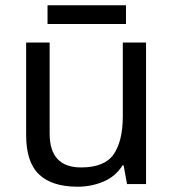

<svg xmlns="http://www.w3.org/2000/svg" viewBox="-20 -697 658 727"><path d="M533 -536V0H461L448 -71H444Q418 -29 372 -9.5Q326 10 274 10Q177 10 128 -36.5Q79 -83 79 -185V-536H168V-191Q168 -63 287 -63Q376 -63 410.5 -113Q445 -163 445 -257V-536ZM457 -677V-606H160V-677Z"/></svg>

Font: Noto Sans Warang Citi
Style: Regular
Weight: 400
Designer: Mangu Purty
Foundry: Mangu Purty
Version: Version 3.002; ttfautohint (v1.8.4.7-5d5b)